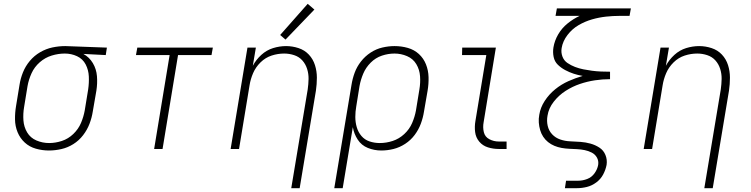

<svg xmlns="http://www.w3.org/2000/svg" viewBox="-20 -779 3928 1004"><path d="M236 8Q268 8 301 0.5Q334 -7 363.5 -25.5Q393 -44 414.5 -72Q436 -100 448 -131.5Q460 -163 465 -195L484 -305Q490 -343 487 -380.5Q484 -418 465.5 -449Q447 -480 416 -497L533 -491L539 -530L322 -538H321Q288 -538 254.5 -531Q221 -524 190 -506Q159 -488 136 -460.5Q113 -433 100 -400.5Q87 -368 82 -335L64 -225Q58 -190 58.5 -154.5Q59 -119 72 -87.5Q85 -56 109.5 -33.5Q134 -11 167.5 -1.5Q201 8 236 8ZM237 -31Q202 -31 170.5 -44.5Q139 -58 122 -86.5Q105 -115 102.5 -149.5Q100 -184 106 -219L124 -329Q130 -363 145 -396Q160 -429 188 -453.5Q216 -478 250.5 -488.5Q285 -499 319 -499Q353 -499 383 -485Q413 -471 428 -442Q443 -413 444.5 -379Q446 -345 441 -311L423 -201Q417 -168 403.5 -136Q390 -104 363.5 -78.5Q337 -53 303.5 -42Q270 -31 237 -31Z M786 0H830L911 -491H1086L1093 -530H698L691 -491H867Z M1503 205H1547L1632 -305Q1637 -339 1637 -373Q1637 -407 1627 -438.5Q1617 -470 1595 -493.5Q1573 -517 1541 -527.5Q1509 -538 1476 -538Q1442 -538 1408 -527.5Q1374 -517 1346.5 -492Q1319 -467 1302 -435L1318 -530H1274L1186 0H1230L1285 -333Q1290 -365 1303.5 -396.5Q1317 -428 1342.5 -453Q1368 -478 1400.5 -488.5Q1433 -499 1466 -499Q1466 -499 1466 -499Q1466 -499 1466 -499Q1493 -499 1518.5 -490.5Q1544 -482 1561 -463Q1578 -444 1586 -418.5Q1594 -393 1593.5 -366Q1593 -339 1589 -311ZM1473 -572 1624 -729 1589 -759 1445 -596Z M1728 205H1772L1825 -114Q1831 -79 1850.5 -49Q1870 -19 1903.5 -5.5Q1937 8 1974 8Q2006 8 2038 0Q2070 -8 2099 -27Q2128 -46 2148.5 -73.5Q2169 -101 2180.5 -132Q2192 -163 2197 -195L2216 -305Q2222 -340 2221 -375.5Q2220 -411 2207.5 -442.5Q2195 -474 2170.5 -496.5Q2146 -519 2112.5 -528.5Q2079 -538 2043 -538Q2012 -538 1979.5 -530.5Q1947 -523 1918 -504Q1889 -485 1867.5 -457.5Q1846 -430 1834.5 -398.5Q1823 -367 1818 -335ZM1966 -31Q1938 -31 1912.5 -39.5Q1887 -48 1870 -68Q1853 -88 1845.5 -114Q1838 -140 1838 -167.5Q1838 -195 1843 -223L1860 -329Q1866 -362 1879.5 -394Q1893 -426 1918.5 -451.5Q1944 -477 1977 -488Q2010 -499 2043 -499Q2077 -499 2108.5 -485.5Q2140 -472 2157 -443.5Q2174 -415 2176.5 -380.5Q2179 -346 2173 -311L2155 -201Q2149 -168 2135 -135.5Q2121 -103 2094 -78Q2067 -53 2033.5 -42Q2000 -31 1966 -31Z M2588 0H2629V-39H2588Q2562 -39 2539 -51Q2516 -63 2510 -88Q2504 -113 2509 -140L2573 -530H2397L2396 -491H2523L2466 -146Q2461 -117 2464.5 -88.5Q2468 -60 2486 -38.5Q2504 -17 2531.5 -8.5Q2559 0 2588 0Z M2934 205H2997Q3023 205 3049 198.5Q3075 192 3098 175Q3121 158 3134 133.5Q3147 109 3152 83Q3156 56 3146 31.5Q3136 7 3114.5 -7Q3093 -21 3068 -28Q3043 -35 3016 -37Q2989 -39 2962 -40Q2935 -41 2910 -49.5Q2885 -58 2867.5 -76.5Q2850 -95 2844 -121Q2838 -147 2843 -174Q2849 -213 2875.5 -247Q2902 -281 2938 -304Q2974 -327 3012.5 -340Q3051 -353 3090.5 -359Q3130 -365 3170 -365V-370V-375V-378V-399V-404Q3146 -404 3122.5 -405Q3099 -406 3076 -409Q3053 -412 3030.5 -416.5Q3008 -421 2987 -429Q2966 -437 2947.5 -449.5Q2929 -462 2921 -483.5Q2913 -505 2917 -528Q2923 -564 2947.5 -596Q2972 -628 3005.5 -647.5Q3039 -667 3075.5 -677.5Q3112 -688 3148.5 -692Q3185 -696 3221 -696H3272L3279 -735H2892L2885 -696H3011Q2977 -680 2947.5 -656Q2918 -632 2899 -599.5Q2880 -567 2874 -531Q2870 -506 2875 -481.5Q2880 -457 2897 -440.5Q2914 -424 2935.5 -412.5Q2957 -401 2980 -393.5Q3003 -386 3027 -382Q2989 -371 2952 -354.5Q2915 -338 2883 -312Q2851 -286 2828.5 -251.5Q2806 -217 2800 -179Q2796 -158 2797.5 -138Q2799 -118 2804.5 -99Q2810 -80 2820.5 -64Q2831 -48 2846 -36Q2861 -24 2879 -16.5Q2897 -9 2916.5 -5.5Q2936 -2 2956.5 -1Q2977 0 2997.5 1Q3018 2 3037.5 6Q3057 10 3074.5 19Q3092 28 3101.5 45Q3111 62 3108 83Q3104 106 3089 127Q3074 148 3050.5 157Q3027 166 3003 166H2940Z M3663 205H3707L3792 -305Q3797 -339 3797 -373Q3797 -407 3787 -438.5Q3777 -470 3755 -493.5Q3733 -517 3701 -527.5Q3669 -538 3636 -538Q3602 -538 3568 -527.5Q3534 -517 3506.5 -492Q3479 -467 3462 -435L3478 -530H3434L3346 0H3390L3445 -333Q3450 -365 3463.5 -396.5Q3477 -428 3502.5 -453Q3528 -478 3560.5 -488.5Q3593 -499 3626 -499Q3626 -499 3626 -499Q3626 -499 3626 -499Q3653 -499 3678.5 -490.5Q3704 -482 3721 -463Q3738 -444 3746 -418.5Q3754 -393 3753.5 -366Q3753 -339 3749 -311Z"/></svg>

Font: Iosevka Sparkle XLtObl
Style: Regular
Weight: 200
Italic angle: -9°
Designer: Belleve Invis
Foundry: Belleve Invis
Version: Version 4.5.0; ttfautohint (v1.8.3)